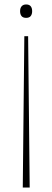

<svg xmlns="http://www.w3.org/2000/svg" viewBox="-20 -840 234 860"><path d="M124 -790Q124 -776 117.5 -768Q111 -760 97 -760Q83 -760 76.5 -768Q70 -776 70 -790Q70 -804 77 -812Q84 -820 97 -820Q111 -820 117.5 -812Q124 -804 124 -790ZM113 0H82L89 -678H106Z"/></svg>

Font: TypoPRO Sinkin Sans
Style: 100 Thin
Weight: 100
Designer: Keith Bates
Foundry: K-Type
Version: Sinkin Sans (version 1.0)  by Keith Bates   •   © 2014   www